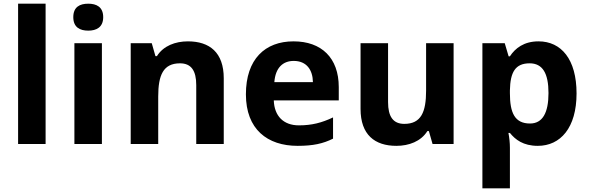

<svg xmlns="http://www.w3.org/2000/svg" viewBox="-20 -780 3188 1040"><path d="M227 0V-760H78V0Z M458 -760C413 -760 377 -743 377 -687C377 -632 413 -614 458 -614C502 -614 539 -632 539 -687C539 -743 502 -760 458 -760ZM532 -546H383V0H532Z M998 -556C930 -556 865 -532 830 -476H822L802 -546H688V0H837V-257C837 -373 864 -437 955 -437C1016 -437 1043 -397 1043 -319V0H1192V-356C1192 -496 1115 -556 998 -556Z M1570 -556C1416 -556 1312 -460 1312 -269C1312 -80 1428 10 1592 10C1676 10 1730 -2 1784 -29V-144C1723 -115 1669 -101 1599 -101C1515 -101 1466 -152 1463 -236H1815V-308C1815 -467 1721 -556 1570 -556ZM1571 -450C1641 -450 1674 -401 1675 -335H1466C1472 -414 1513 -450 1571 -450Z M2437 -546H2288V-289C2288 -173 2261 -109 2170 -109C2109 -109 2082 -149 2082 -227V-546H1933V-190C1933 -50 2010 10 2127 10C2195 10 2260 -14 2295 -70H2303L2323 0H2437Z M2897 -556C2818 -556 2771 -519 2742 -475H2735L2714 -546H2593V240H2742V20C2742 -6 2739 -34 2734 -60H2742C2771 -24 2814 10 2893 10C3016 10 3103 -88 3103 -274C3103 -459 3020 -556 2897 -556ZM2849 -437C2919 -437 2951 -383 2951 -276C2951 -169 2919 -111 2851 -111C2768 -111 2742 -169 2742 -275V-291C2744 -389 2771 -437 2849 -437Z"/></svg>

Font: Noto Traditional Nushu
Style: Bold
Weight: 700
Designer: LIU Zhao
Foundry: LiuZhao Studio
Version: Version 2.003